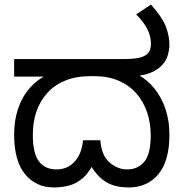

<svg xmlns="http://www.w3.org/2000/svg" viewBox="-20 -810 805 842"><path d="M216 12Q138 12 90 -46Q42 -104 42 -220Q42 -282 59.5 -334Q77 -386 112 -425.5Q147 -465 197 -487L212 -474H42V-551H512Q565 -551 587.5 -556Q610 -561 620 -569Q634 -579 638 -591.5Q642 -604 642 -618Q642 -651 626 -682.5Q610 -714 577 -747L642 -790Q689 -738 706 -696.5Q723 -655 723 -612Q723 -593 715 -565.5Q707 -538 682 -516Q672 -507 657.5 -499Q643 -491 625 -485.5Q607 -480 583 -477L584 -483Q627 -460 658 -421Q689 -382 706 -331Q723 -280 723 -220Q723 -104 674.5 -46Q626 12 545 12Q502 12 470.5 0.5Q439 -11 414 -36.5Q389 -62 366 -104L398 -109Q375 -58 346.5 -32Q318 -6 285 3Q252 12 216 12ZM227 -67Q277 -67 308 -102Q339 -137 344 -195H420Q425 -128 460.5 -97.5Q496 -67 537 -67Q585 -67 613 -101Q641 -135 641 -217Q641 -269 625.5 -316Q610 -363 579 -399Q548 -435 501.5 -455.5Q455 -476 393 -476H376Q314 -476 267 -457Q220 -438 188 -403Q156 -368 140 -321.5Q124 -275 124 -219Q124 -137 151 -102Q178 -67 227 -67Z"/></svg>

Font: ukannada85
Style: Book
Weight: 400
Designer: Jelle Bosma - Monotype Design Team
Foundry: Monotype Imaging Inc.
Version: Version 2.003